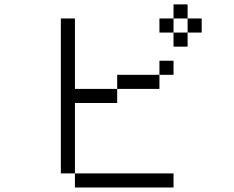

<svg xmlns="http://www.w3.org/2000/svg" viewBox="-20 -832 1040 852"><path d="M750 0V-62.5H312.5V0ZM750 -500V-562.5H687.5V-500H500V-437.5H312.5V-750H250V-62.5H312.5V-375H500V-437.5H687.5V-500ZM875 -687.5V-750H812.5V-687.5H750V-625H812.5V-687.5ZM750 -687.5V-750H687.5V-687.5ZM750 -750H812.5V-812.5H750Z"/></svg>

Font: CalcUnifontExMono
Style: Regular
Weight: 500
Version: Version 15.0.06